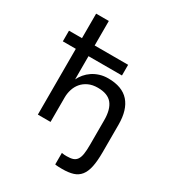

<svg xmlns="http://www.w3.org/2000/svg" viewBox="-213 -821 1047 1153"><g transform="rotate(30 310.0 -245.0)"><path d="M110 0H198V-170Q198 -198 206.5 -225Q215 -252 232.5 -273Q250 -294 277.5 -307Q305 -320 342 -320Q411 -320 441.5 -282.5Q472 -245 472 -170V0Q472 40 468 65Q464 90 454 104.5Q444 119 427.5 124.5Q411 130 385 130Q377 130 367.5 129.5Q358 129 350 127V207Q361 209 375 209.5Q389 210 400 210Q444 210 474.5 200.5Q505 191 524 167Q543 143 551.5 102.5Q560 62 560 0V-190Q560 -293 512.5 -346.5Q465 -400 368 -400Q337 -400 310 -391.5Q283 -383 261.5 -368.5Q240 -354 224 -335Q208 -316 198 -295V-456H430V-530H198V-700H110V-530H20V-456H110Z"/></g></svg>

Font: Golos Text VF
Style: Regular
Weight: 400
Designer: A.Korolkova, Vitaly Kuzmin
Foundry: ParaType Ltd
Version: Version 2.005